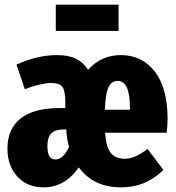

<svg xmlns="http://www.w3.org/2000/svg" viewBox="-20 -788 756 826"><path d="M697 -217H432Q437 -153 457.5 -129Q478 -105 517 -105Q539 -105 562 -115Q585 -125 615 -147L683 -57Q648 -22 602.5 -2Q557 18 501 18Q382 18 319 -68Q259 18 168 18Q97 18 54.5 -28.5Q12 -75 12 -149Q12 -233 68.5 -278Q125 -323 235 -323H261V-348Q261 -397 248.5 -414Q236 -431 200 -431Q181 -431 150 -424Q119 -417 87 -404L51 -510Q141 -551 225 -551Q276 -551 307.5 -535Q339 -519 359 -488Q416 -551 500 -551Q591 -551 646 -480Q701 -409 701 -275Q701 -251 697 -217ZM539 -323Q539 -382 526 -411Q513 -440 486 -440Q460 -440 447 -413Q434 -386 431 -316H539ZM277 -156Q267 -190 265 -231H251Q217 -231 200.5 -214Q184 -197 184 -161Q184 -130 192.5 -116Q201 -102 219 -102Q251 -102 277 -156ZM490 -655H220V-768H490Z"/></svg>

Font: Fira Sans Extra Condensed ExtraBold
Style: Regular
Weight: 800
Width: 1
Designer: Carrois Corporate & Edenspiekermann AG
Foundry: Carrois Corporate GbR & Edenspiekermann AG
Version: Version 4.203